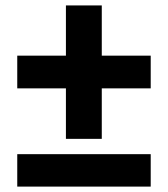

<svg xmlns="http://www.w3.org/2000/svg" viewBox="-20 -691 622 711"><path d="M43.9 0V-120.1H538.1V0ZM43.9 -363.8V-484.9H224.1V-670.9H356.9V-484.9H538.1V-363.8H356.9V-176.8H224.1V-363.8Z"/></svg>

Font: TASA Orbiter Deck
Style: Bold
Weight: 700
Designer: Weizhong Zhang
Version: Version 1.000;Glyphs 3.1.2 (3151)